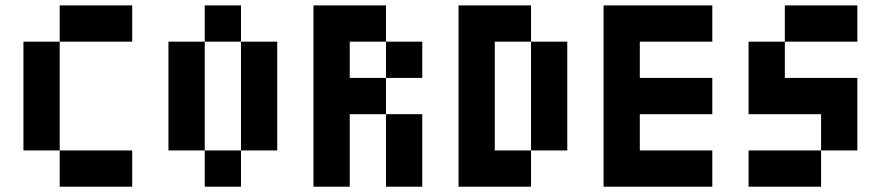

<svg xmlns="http://www.w3.org/2000/svg" viewBox="-20 -704 3321 724"><path d="M205.1 -546.9V-683.6H478.5V-546.9ZM205.1 0V-136.7H478.5V0ZM68.4 -546.9H205.1V-136.7H68.4Z M888.7 -546.9H752V-683.6H888.7ZM888.7 0H752V-136.7H888.7ZM888.7 -546.9H1025.4V-136.7H888.7ZM615.2 -546.9H752V-136.7H615.2Z M1572.3 -410.2H1435.5V-546.9H1572.3ZM1435.5 -273.4H1572.3V0H1435.5ZM1435.5 -683.6V-546.9H1298.8V-410.2H1435.5V-273.4H1298.8V0H1162.1V-683.6Z M1982.4 -546.9H2119.1V-136.7H1982.4ZM1982.4 -683.6V-546.9H1845.7V-136.7H1982.4V0H1709V-683.6Z M2666 -683.6V-546.9H2392.6V-410.2H2666V-273.4H2392.6V-136.7H2666V0H2255.9V-683.6Z M2939.5 -546.9V-683.6H3212.9V-546.9ZM2802.7 0V-136.7H3076.2V0ZM2802.7 -546.9H2939.5V-410.2H3212.9V-136.7H3076.2V-273.4H2802.7Z"/></svg>

Font: DatCub
Style: Bold
Weight: 700
Designer: GGBot
Version: 1.00